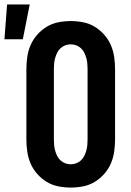

<svg xmlns="http://www.w3.org/2000/svg" viewBox="-69 -838 589 866"><path d="M-49 -661 -37 -818H65L34 -661ZM250 8Q222 8 194 2.5Q166 -3 142 -17.5Q118 -32 99 -53.5Q80 -75 69 -100.5Q58 -126 54 -154Q50 -182 50 -210V-525Q50 -553 54 -581Q58 -609 69 -634.5Q80 -660 99 -681.5Q118 -703 142 -717.5Q166 -732 194 -737.5Q222 -743 250 -743Q278 -743 306 -737.5Q334 -732 358 -717.5Q382 -703 401 -681.5Q420 -660 431 -634.5Q442 -609 446 -581Q450 -553 450 -525V-210Q450 -182 446 -154Q442 -126 431 -100.5Q420 -75 401 -53.5Q382 -32 358 -17.5Q334 -3 306 2.5Q278 8 250 8ZM250 -97Q263 -97 275 -101.5Q287 -106 296.5 -115Q306 -124 311.5 -135.5Q317 -147 320.5 -159.5Q324 -172 325 -185Q326 -198 326 -210V-525Q326 -537 325 -550Q324 -563 320.5 -575.5Q317 -588 311.5 -599.5Q306 -611 296.5 -620Q287 -629 275 -633.5Q263 -638 250 -638Q237 -638 225 -633.5Q213 -629 203.5 -620Q194 -611 188.5 -599.5Q183 -588 179.5 -575.5Q176 -563 175 -550Q174 -537 174 -525V-210Q174 -198 175 -185Q176 -172 179.5 -159.5Q183 -147 188.5 -135.5Q194 -124 203.5 -115Q213 -106 225 -101.5Q237 -97 250 -97Z"/></svg>

Font: Iosevka SS18 Extrabold
Style: Regular
Weight: 800
Monospace: yes
Designer: Belleve Invis
Foundry: Belleve Invis
Version: Version 25.1.1; ttfautohint (v1.8.4)